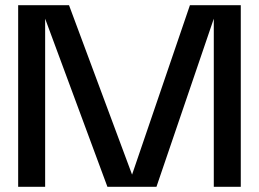

<svg xmlns="http://www.w3.org/2000/svg" viewBox="-20 -720 998 740"><path d="M583 0H394L154 -648V0H50V-700H246L489 -47L712 -700H908V0H804V-648Z"/></svg>

Font: Edgecutting Lite Sharp
Style: Medium
Weight: 500
Designer: RandomMaerks (Nguyen Gia Bao)
Version: Version 1.0